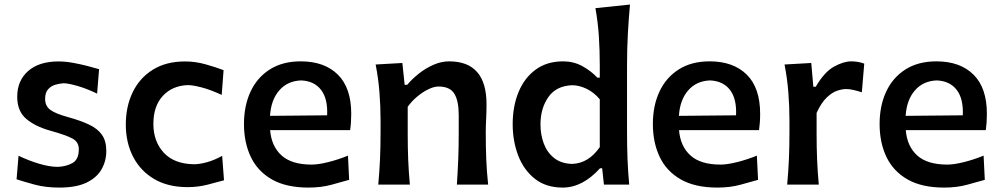

<svg xmlns="http://www.w3.org/2000/svg" viewBox="-20 -827 4483 860"><path d="M246.1 13.2Q184.1 13.2 135.5 0Q86.9 -13.2 54.2 -23.9L63 -129.4Q107.4 -107.9 154.5 -93.8Q201.7 -79.6 238.8 -79.6Q276.9 -81.1 304.9 -96.9Q333 -112.8 333 -158.7Q333 -190.9 304.9 -206.3Q276.9 -221.7 205.1 -241.7Q137.2 -260.7 97.2 -294.9Q57.1 -329.1 57.1 -394Q57.1 -465.3 105.7 -508.5Q154.3 -551.8 242.2 -551.8Q272.5 -551.8 306.4 -545.7Q340.3 -539.6 371.6 -531.5Q402.8 -523.4 423.8 -517.1L415 -407.7Q365.7 -431.2 325.2 -442.6Q284.7 -454.1 264.6 -454.1Q248 -453.1 228.8 -447.8Q209.5 -442.4 195.8 -427.5Q182.1 -412.6 182.1 -383.8Q182.1 -352.5 205.1 -335.2Q228 -317.9 285.6 -302.2Q341.8 -286.6 379.6 -268.6Q417.5 -250.5 436.8 -222.9Q456.1 -195.3 456.1 -150.9Q456.1 -105 434.3 -67.6Q412.6 -30.3 366.5 -8.5Q320.3 13.2 246.1 13.2Z M820.3 11.2Q731.9 11.2 670.2 -25.4Q608.4 -62 575.9 -125.5Q543.5 -189 543.5 -269Q543.5 -349.6 574.2 -413.6Q605 -477.5 664.3 -514.6Q723.6 -551.8 809.1 -551.8Q855.5 -551.8 902.1 -538.6Q948.7 -525.4 981.4 -512.7L973.1 -401.9Q921.4 -425.8 881.8 -435.8Q842.3 -445.8 822.3 -445.8Q752.4 -443.8 709.7 -397.9Q667 -352.1 667 -272Q667 -193.8 713.4 -143.3Q759.8 -92.8 848.1 -91.3Q875 -91.3 908.4 -100.8Q941.9 -110.4 975.1 -128.9L983.4 -19.5Q952.6 -10.7 909.7 0.2Q866.7 11.2 820.3 11.2Z M1361.8 13.2Q1261.7 13.2 1197.8 -23.4Q1133.8 -60.1 1103.3 -124.3Q1072.8 -188.5 1072.8 -271.5Q1072.8 -353.5 1102.3 -416.7Q1131.8 -480 1188.7 -516.1Q1245.6 -552.2 1327.1 -552.2Q1433.1 -552.2 1493.2 -492.9Q1553.2 -433.6 1553.2 -317.4Q1553.2 -295.9 1552 -278.6Q1550.8 -261.2 1548.3 -244.1H1189.9Q1195.8 -171.9 1241 -130.9Q1286.1 -89.8 1376 -89.8Q1406.7 -89.8 1451.9 -101.3Q1497.1 -112.8 1538.6 -129.9L1543.9 -21.5Q1511.2 -12.2 1464.8 0.5Q1418.5 13.2 1361.8 13.2ZM1445.3 -310.5Q1448.7 -384.8 1418 -424.6Q1387.2 -464.4 1328.6 -466.8Q1267.6 -464.4 1230.7 -421.9Q1193.8 -379.4 1189.5 -308.1Z M1674.3 0Q1679.7 -58.6 1682.1 -113.5Q1684.6 -168.5 1684.6 -235.4V-289.1Q1684.6 -349.6 1679.7 -412.4Q1674.8 -475.1 1662.6 -538.1L1782.2 -544.9L1792.5 -447.3H1804.2Q1825.2 -472.7 1855.5 -496.8Q1885.7 -521 1921.1 -536.6Q1956.5 -552.2 1991.7 -552.2Q2159.2 -552.2 2159.2 -359.9Q2159.2 -324.7 2157.5 -293Q2155.8 -261.2 2155.8 -235.4Q2155.8 -168.5 2158 -113.5Q2160.2 -58.6 2166.5 0H2026.4Q2030.3 -58.6 2032.5 -112.8Q2034.7 -167 2034.7 -229.5V-312Q2034.7 -375.5 2014.9 -407.5Q1995.1 -439.5 1943.8 -439.5Q1924.3 -439.5 1898.9 -427.2Q1873.5 -415 1848.9 -394.5Q1824.2 -374 1806.2 -348.6V-229.5Q1806.2 -167 1808.3 -112.8Q1810.5 -58.6 1815.9 0Z M2500.5 13.2Q2425.3 13.2 2375.5 -26.4Q2325.7 -65.9 2301 -130.6Q2276.4 -195.3 2276.4 -270.5Q2276.4 -350.6 2302.5 -414.3Q2328.6 -478 2379.2 -515.1Q2429.7 -552.2 2502.4 -552.2Q2549.3 -552.2 2588.4 -530.8Q2627.4 -509.3 2655.8 -479H2666.5V-534.2Q2666.5 -601.1 2662.4 -664.6Q2658.2 -728 2647 -790.5L2801.8 -806.6Q2795.9 -741.7 2792.2 -674.3Q2788.6 -606.9 2788.6 -534.2V-235.4Q2788.6 -168.5 2790.8 -113.5Q2793 -58.6 2798.3 0H2685.1L2677.2 -73.2H2667.5Q2589.4 13.2 2500.5 13.2ZM2542.5 -92.8Q2616.2 -95.2 2666.5 -168V-382.3Q2640.6 -413.1 2607.9 -429Q2575.2 -444.8 2543.9 -445.3Q2471.7 -442.9 2436.3 -392.3Q2400.9 -341.8 2400.9 -269.5Q2400.9 -223.6 2415.8 -183.8Q2430.7 -144 2462.2 -119.1Q2493.7 -94.2 2542.5 -92.8Z M3193.4 13.2Q3093.3 13.2 3029.3 -23.4Q2965.3 -60.1 2934.8 -124.3Q2904.3 -188.5 2904.3 -271.5Q2904.3 -353.5 2933.8 -416.7Q2963.4 -480 3020.3 -516.1Q3077.1 -552.2 3158.7 -552.2Q3264.6 -552.2 3324.7 -492.9Q3384.8 -433.6 3384.8 -317.4Q3384.8 -295.9 3383.5 -278.6Q3382.3 -261.2 3379.9 -244.1H3021.5Q3027.3 -171.9 3072.5 -130.9Q3117.7 -89.8 3207.5 -89.8Q3238.3 -89.8 3283.4 -101.3Q3328.6 -112.8 3370.1 -129.9L3375.5 -21.5Q3342.8 -12.2 3296.4 0.5Q3250 13.2 3193.4 13.2ZM3276.9 -310.5Q3280.3 -384.8 3249.5 -424.6Q3218.8 -464.4 3160.2 -466.8Q3099.1 -464.4 3062.3 -421.9Q3025.4 -379.4 3021 -308.1Z M3505.9 0Q3511.2 -58.6 3513.7 -113.5Q3516.1 -168.5 3516.1 -235.4V-289.1Q3516.1 -349.6 3511.2 -412.4Q3506.3 -475.1 3494.1 -538.1L3613.8 -544.9L3623 -438.5H3633.8Q3672.4 -504.4 3715.3 -528.3Q3758.3 -552.2 3793 -552.2Q3806.6 -552.2 3822 -549.8Q3837.4 -547.4 3851.1 -542L3840.3 -413.6Q3822.8 -419.4 3803.7 -423.8Q3784.7 -428.2 3770.5 -428.2Q3752.9 -428.2 3730 -420.7Q3707 -413.1 3682.9 -390.1Q3658.7 -367.2 3637.7 -321.3V-229.5Q3637.7 -167 3639.9 -112.8Q3642.1 -58.6 3647.5 0Z M4209 13.2Q4108.9 13.2 4044.9 -23.4Q3981 -60.1 3950.4 -124.3Q3919.9 -188.5 3919.9 -271.5Q3919.9 -353.5 3949.5 -416.7Q3979 -480 4035.9 -516.1Q4092.8 -552.2 4174.3 -552.2Q4280.3 -552.2 4340.3 -492.9Q4400.4 -433.6 4400.4 -317.4Q4400.4 -295.9 4399.2 -278.6Q4397.9 -261.2 4395.5 -244.1H4037.1Q4043 -171.9 4088.1 -130.9Q4133.3 -89.8 4223.1 -89.8Q4253.9 -89.8 4299.1 -101.3Q4344.2 -112.8 4385.7 -129.9L4391.1 -21.5Q4358.4 -12.2 4312 0.5Q4265.6 13.2 4209 13.2ZM4292.5 -310.5Q4295.9 -384.8 4265.1 -424.6Q4234.4 -464.4 4175.8 -466.8Q4114.7 -464.4 4077.9 -421.9Q4041 -379.4 4036.6 -308.1Z"/></svg>

Font: Pinar DS1 SemiBold
Style: Regular
Weight: 600
Designer: Amin Abedi
Version: Version 3.000